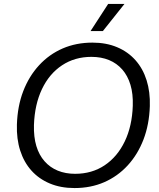

<svg xmlns="http://www.w3.org/2000/svg" viewBox="-20 -958 816 988"><path d="M363.4 9.7Q292 9.7 236.1 -13.9Q180.1 -37.4 141.6 -80.4Q103.1 -123.4 83.9 -183.4Q64.7 -243.3 67 -317Q70 -411.9 99.6 -488.9Q129.3 -566 181.1 -622.2Q232.9 -678.4 302.4 -708.6Q372 -738.7 455.6 -738.7Q526.7 -738.7 582.6 -715.1Q638.6 -691.6 677.1 -648.2Q715.6 -604.9 734.4 -544.9Q753.3 -485 751 -412Q748 -317.4 718.4 -240.2Q688.7 -163 637.1 -106.8Q585.4 -50.6 516.2 -20.4Q447 9.7 363.4 9.7ZM366.4 -63.6Q453.1 -63.6 518.6 -107.5Q584.1 -151.4 622 -230.4Q659.9 -309.4 663.3 -414.3Q665.3 -475.1 651.3 -521.6Q637.3 -568.1 609.3 -600.2Q581.3 -632.3 541.1 -648.9Q501 -665.4 450.4 -665.4Q364.7 -665.4 299.1 -621.9Q233.4 -578.3 195.9 -499.4Q158.4 -420.6 154.7 -314.7Q153 -253.1 167 -206.6Q181 -160.1 209.4 -128.1Q237.7 -96 277.5 -79.8Q317.3 -63.6 366.4 -63.6ZM445.9 -798.1 536.7 -937.9H620.6L509.3 -798.1Z"/></svg>

Font: Mona Sans ExtraLight
Style: Italic
Weight: 200
Italic angle: -11.6951°
Designer: Deni Anggara
Foundry: GitHub
Version: Version 2.000